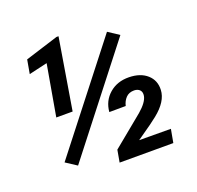

<svg xmlns="http://www.w3.org/2000/svg" viewBox="-124 -843 1002 976"><g transform="rotate(-20 376.5 -355.0)"><path d="M226.1 -325.7H137.7L186 -602.1L86.4 -579.1L99.6 -653.8L278.3 -710H289.6ZM652.3 0H361.8L373.5 -65.9L540.5 -203.1Q587.9 -243.7 593.8 -276.4Q597.2 -296.4 586.7 -307.9Q576.2 -319.3 556.2 -319.8Q527.8 -319.8 511.5 -302.5Q495.1 -285.2 489.3 -259.8L400.4 -259.3Q405.3 -318.4 448 -355.5Q490.7 -392.6 554.2 -391.6Q616.2 -390.6 651.9 -358.6Q687.5 -326.7 685.1 -275.9Q682.6 -214.4 609.4 -156.2L570.8 -127L494.1 -73.2L665.5 -72.3ZM158.2 -58.1 99.1 -96.7 528.8 -647 587.4 -608.4Z"/></g></svg>

Font: TypoPRO Roboto
Style: Italic
Weight: 500
Italic angle: -12°
Designer: Google
Version: Version 2.136; 2016